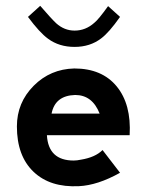

<svg xmlns="http://www.w3.org/2000/svg" viewBox="-20 -629 496 659"><path d="M351 -608 392 -571Q354 -517 327 -497Q289 -468 236 -468Q183 -468 145 -496Q116 -517 76 -571L118 -609Q156 -565 173 -549Q201 -524 236 -524Q274 -524 304 -551Q318 -562 351 -608ZM425 -165H141Q146 -78 233 -78Q244 -78 258 -81Q307 -89 332 -114L392 -36Q315 7 251 10Q152 15 95 -39.5Q38 -94 38 -195Q38 -277 96 -335Q153 -392 235 -394Q330 -394 380.5 -332.5Q431 -271 425 -165ZM157 -239H322Q297 -303 238 -303Q169 -301 157 -239Z"/></svg>

Font: GFS Neohellenic Rg
Style: Bold
Weight: 700
Designer: Designed by Takis Katsoulidis and George D. Matthiopoulos.
Foundry: Designed by Takis Katsoulidis and George D. Matthiopoulos.
Version: Version 1.0